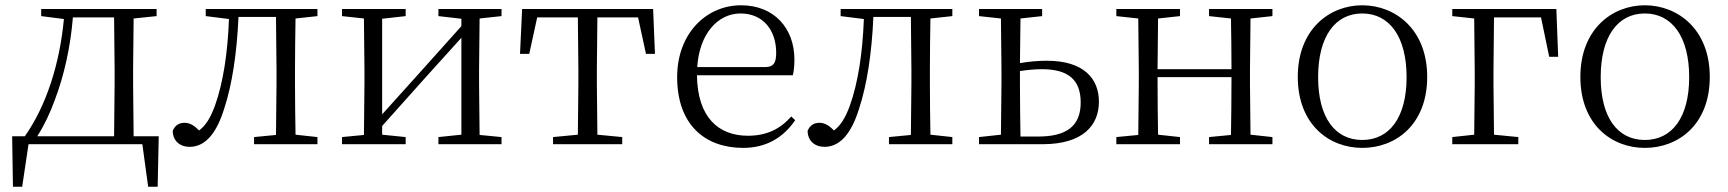

<svg xmlns="http://www.w3.org/2000/svg" viewBox="-20 -546 6544 727"><path d="M136 -485 222 -474C206 -303 155 -145 74 -30H26L29 161H64L88 0H519L541 161H577L581 -30H486L484 -227V-285L486 -476L573 -485V-512H136ZM412 -30H121C148 -72 170 -119 187 -166C224 -263 247 -371 256 -480H412L414 -285V-227Z M1024 0H1182V-27L1099 -36C1098 -91 1097 -173 1097 -227V-285C1097 -338 1098 -420 1099 -476L1182 -485V-512H759V-485L847 -474C842 -344 825 -233 794 -146C777 -100 760 -72 734 -52C715 -71 699 -81 679 -81C657 -81 643 -71 634 -51C634 -13 661 10 698 10C751 10 797 -31 829 -135C859 -226 877 -345 883 -482H1025L1027 -285V-227L1025 -35L942 -27V0Z M1640 -485 1727 -475V-447L1563 -264L1427 -113V-475L1516 -485V-512H1275V-485L1358 -476L1360 -285V-227L1358 -35L1275 -27V0H1516V-27L1427 -36V-69L1587 -248L1727 -403V-36L1640 -27V0H1879V-27L1796 -35L1794 -227V-285L1796 -476L1879 -485V-512H1640Z M2167 0H2336V-27L2242 -36L2240 -227V-285L2242 -480H2396L2426 -342H2460L2453 -512H1957L1949 -342H1984L2014 -480H2168L2170 -285V-227L2168 -36L2074 -27V0Z M2794 14C2882 14 2947 -26 2991 -91L2976 -105C2934 -57 2882 -32 2812 -32C2700 -32 2621 -102 2619 -261H2982C2986 -277 2988 -297 2988 -321C2988 -438 2912 -526 2786 -526C2655 -526 2544 -420 2544 -254C2544 -74 2649 14 2794 14ZM2620 -292C2628 -418 2698 -495 2784 -495C2870 -495 2919 -431 2919 -346C2919 -309 2910 -292 2877 -292Z M3428 0H3586V-27L3503 -36C3502 -91 3501 -173 3501 -227V-285C3501 -338 3502 -420 3503 -476L3586 -485V-512H3163V-485L3251 -474C3246 -344 3229 -233 3198 -146C3181 -100 3164 -72 3138 -52C3119 -71 3103 -81 3083 -81C3061 -81 3047 -71 3038 -51C3038 -13 3065 10 3102 10C3155 10 3201 -31 3233 -135C3263 -226 3281 -345 3287 -482H3429L3431 -285V-227L3429 -35L3346 -27V0Z M3687 0H3928C4080 0 4141 -71 4141 -161C4141 -248 4084 -316 3944 -316C3910 -316 3876 -313 3842 -307L3844 -476L3926 -485V-512H3687V-485L3770 -476L3772 -285V-227L3770 -36L3687 -27ZM3842 -277C3870 -281 3897 -284 3925 -284C4026 -284 4072 -243 4072 -158C4072 -69 4019 -29 3911 -29H3844C3843 -84 3842 -170 3842 -227Z M4558 -485 4641 -476C4642 -422 4643 -343 4643 -284H4363L4365 -476L4448 -485V-512H4207V-485L4290 -476L4292 -285V-227L4290 -35L4207 -27V0H4448V-27L4365 -36C4364 -91 4363 -176 4363 -254H4643C4643 -176 4642 -91 4641 -35L4558 -27V0H4798V-27L4715 -36L4713 -227V-285L4715 -476L4798 -485V-512H4558Z M5138 14C5265 14 5384 -74 5384 -255C5384 -435 5263 -526 5138 -526C5014 -526 4894 -435 4894 -255C4894 -75 5012 14 5138 14ZM5138 -16C5035 -16 4971 -101 4971 -254C4971 -407 5035 -495 5138 -495C5241 -495 5306 -407 5306 -254C5306 -101 5241 -16 5138 -16Z M5479 -485 5562 -476 5564 -277V-227L5562 -36L5479 -27V0H5729V-27L5637 -36L5635 -227V-277L5637 -480H5815L5846 -331H5880L5873 -512H5479Z M6208 14C6335 14 6454 -74 6454 -255C6454 -435 6333 -526 6208 -526C6084 -526 5964 -435 5964 -255C5964 -75 6082 14 6208 14ZM6208 -16C6105 -16 6041 -101 6041 -254C6041 -407 6105 -495 6208 -495C6311 -495 6376 -407 6376 -254C6376 -101 6311 -16 6208 -16Z"/></svg>

Font: Noto Serif TC Light
Style: Regular
Weight: 300
Designer: Ryoko NISHIZUKA 西塚涼子 (kana & ideographs); Frank Grießhammer (Latin, Greek & Cyrillic); Wenlong ZHANG 张文龙 (bopomofo); San
Foundry: Adobe
Version: Version 2.001;hotconv 1.1.0;makeotfexe 2.6.0